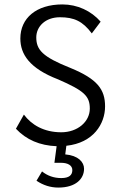

<svg xmlns="http://www.w3.org/2000/svg" viewBox="-20 -651 540 868"><path d="M244 197C323 197 360 157 360 112C360 82 334 52 275 47L280 8C402 -5 455 -91 455 -170C455 -247 420 -294 298 -344C172 -394 144 -426 144 -482C144 -531 185 -573 251 -573C315 -573 354 -555 395 -500L435 -553C392 -602 330 -631 262 -631C144 -631 72 -569 72 -477C72 -406 113 -342 243 -292C360 -241 386 -217 386 -160C386 -101 331 -53 257 -53C178 -53 122 -87 88 -133L52 -69C99 -19 160 7 236 10L226 85H256C287 85 307 97 307 118C307 141 292 154 257 154C224 154 195 144 170 124L145 166C176 187 209 197 244 197Z"/></svg>

Font: Inconsolata Thin
Style: Regular
Weight: 100
Monospace: yes
Designer: Raph Levien, Cyreal, Brenton Simpson
Foundry: Raph Levien, Cyreal, Google
Version: Version 3.100